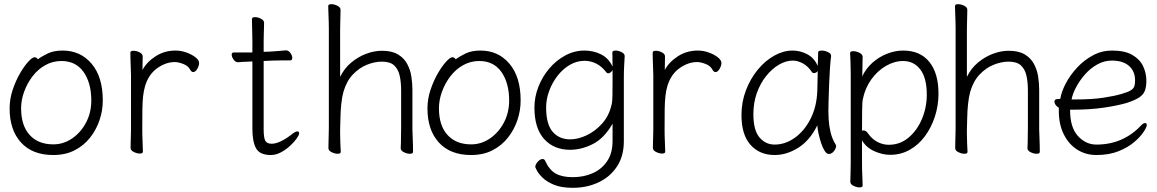

<svg xmlns="http://www.w3.org/2000/svg" viewBox="-20 -726 5540 919"><path d="M161 -442Q181 -457 209.5 -470.5Q238 -484 280 -484Q365 -484 418.5 -421Q472 -358 472 -245Q472 -197 456.5 -151Q441 -105 411 -67Q381 -29 337 -6.5Q293 16 235 16Q135 16 80.5 -44Q26 -104 26 -207Q26 -252 40.5 -295.5Q55 -339 75.5 -374.5Q96 -410 115.5 -431Q135 -452 145 -452Q156 -452 161 -442ZM235 -35Q284 -35 325.5 -63.5Q367 -92 392 -139.5Q417 -187 417 -245Q417 -329 380 -381.5Q343 -434 274 -434Q232 -434 196.5 -414Q161 -394 135.5 -360.5Q110 -327 95.5 -287Q81 -247 81 -208Q81 -125 122 -80Q163 -35 235 -35Z M607 -367Q607 -377 606 -398Q605 -419 604.5 -441Q604 -463 604 -474Q604 -483 619 -483Q633 -483 648 -475.5Q663 -468 663 -456Q663 -444 662.5 -426.5Q662 -409 662 -391Q682 -429 724.5 -456.5Q767 -484 820 -484Q847 -484 873 -474.5Q899 -465 916 -451.5Q933 -438 933 -425Q933 -411 924 -396Q915 -381 905 -381Q897 -381 891 -391Q881 -411 857 -420Q833 -429 817 -429Q774 -429 733 -400Q692 -371 675 -316Q668 -293 665 -266Q662 -239 661.5 -201Q661 -163 661 -106Q661 -75 662.5 -46Q664 -17 664 0Q664 9 649 9Q636 9 620.5 1.5Q605 -6 605 -18Q605 -26 605.5 -44.5Q606 -63 606.5 -81Q607 -99 607 -106Z M1384 -89Q1396 -97 1403 -97Q1412 -97 1412 -88Q1412 -80 1400 -63Q1388 -46 1368.5 -28Q1349 -10 1325 3Q1301 16 1276 16Q1224 16 1206 -15.5Q1188 -47 1188 -110V-432Q1177 -431 1157 -430.5Q1137 -430 1120 -428H1119Q1107 -428 1098 -441Q1089 -454 1089 -464Q1089 -475 1099 -475H1188V-528Q1188 -538 1187.5 -559Q1187 -580 1186.5 -602Q1186 -624 1186 -635Q1186 -644 1201 -644Q1214 -644 1229 -636.5Q1244 -629 1244 -617Q1244 -609 1243.5 -592.5Q1243 -576 1242.5 -558Q1242 -540 1242 -528V-478L1272 -479Q1290 -480 1314 -482Q1338 -484 1348 -485H1349Q1361 -485 1370 -472.5Q1379 -460 1379 -449Q1379 -437 1369 -437Q1359 -437 1331 -437Q1303 -437 1283 -436L1242 -434V-108Q1242 -66 1250 -52Q1258 -38 1280 -38Q1301 -38 1327 -51Q1353 -64 1379 -85Z M1898 -17Q1899 -25 1899 -44Q1899 -63 1899.5 -83.5Q1900 -104 1900 -115V-293Q1900 -333 1893 -364Q1886 -395 1866.5 -413Q1847 -431 1808 -431Q1773 -431 1736 -416Q1699 -401 1669 -369.5Q1639 -338 1624 -287Q1617 -262 1613.5 -228Q1610 -194 1609.5 -161.5Q1609 -129 1608 -105V-89Q1608 -65 1609 -42Q1610 -19 1611 1Q1611 10 1596 10Q1583 10 1567.5 2.5Q1552 -5 1552 -17Q1552 -25 1552.5 -46Q1553 -67 1553.5 -87.5Q1554 -108 1554 -115V-590Q1554 -600 1553.5 -621Q1553 -642 1552 -664Q1551 -686 1551 -697Q1551 -706 1566 -706Q1580 -706 1595 -698.5Q1610 -691 1610 -679Q1610 -671 1609.5 -652Q1609 -633 1608.5 -612.5Q1608 -592 1608 -580V-358Q1628 -399 1661 -426.5Q1694 -454 1732.5 -468.5Q1771 -483 1808 -483Q1856 -483 1885 -465.5Q1914 -448 1929 -420Q1944 -392 1949 -359.5Q1954 -327 1954 -297V-105Q1954 -99 1955 -78Q1956 -57 1956.5 -34Q1957 -11 1957 1Q1957 10 1941 10Q1928 10 1913 2.5Q1898 -5 1898 -16Z M2161 -442Q2181 -457 2209.5 -470.5Q2238 -484 2280 -484Q2365 -484 2418.5 -421Q2472 -358 2472 -245Q2472 -197 2456.5 -151Q2441 -105 2411 -67Q2381 -29 2337 -6.5Q2293 16 2235 16Q2135 16 2080.5 -44Q2026 -104 2026 -207Q2026 -252 2040.5 -295.5Q2055 -339 2075.5 -374.5Q2096 -410 2115.5 -431Q2135 -452 2145 -452Q2156 -452 2161 -442ZM2235 -35Q2284 -35 2325.5 -63.5Q2367 -92 2392 -139.5Q2417 -187 2417 -245Q2417 -329 2380 -381.5Q2343 -434 2274 -434Q2232 -434 2196.5 -414Q2161 -394 2135.5 -360.5Q2110 -327 2095.5 -287Q2081 -247 2081 -208Q2081 -125 2122 -80Q2163 -35 2235 -35Z M2912 -134Q2872 -64 2817.5 -36.5Q2763 -9 2709 -9Q2631 -9 2584.5 -60.5Q2538 -112 2538 -211Q2538 -262 2557 -310.5Q2576 -359 2609 -398Q2642 -437 2685.5 -460.5Q2729 -484 2777 -484Q2820 -484 2856.5 -466Q2893 -448 2912 -407Q2912 -430 2911.5 -447Q2911 -464 2911 -475Q2911 -484 2927 -484Q2940 -484 2955 -476.5Q2970 -469 2970 -458V-457Q2969 -438 2967.5 -411Q2966 -384 2966 -358V-50Q2966 22 2932.5 72Q2899 122 2843.5 147.5Q2788 173 2722 173Q2667 173 2632 158.5Q2597 144 2577.5 125Q2558 106 2550 90.5Q2542 75 2542 74Q2542 61 2554 48Q2566 35 2577 35Q2586 35 2590 45Q2609 87 2639.5 104.5Q2670 122 2722 122Q2774 122 2817 103Q2860 84 2886 45.5Q2912 7 2912 -51ZM2912 -390Q2909 -385 2903 -380Q2897 -375 2891 -375Q2886 -375 2882 -380Q2860 -409 2833 -422Q2806 -435 2778 -435Q2741 -435 2707.5 -415.5Q2674 -396 2648.5 -363Q2623 -330 2608.5 -290.5Q2594 -251 2594 -212Q2594 -131 2625.5 -95Q2657 -59 2709 -59Q2746 -59 2787 -78Q2828 -97 2861.5 -134Q2895 -171 2907 -224Q2911 -237 2911.5 -269.5Q2912 -302 2912 -340Z M3107 -367Q3107 -377 3106 -398Q3105 -419 3104.5 -441Q3104 -463 3104 -474Q3104 -483 3119 -483Q3133 -483 3148 -475.5Q3163 -468 3163 -456Q3163 -444 3162.5 -426.5Q3162 -409 3162 -391Q3182 -429 3224.5 -456.5Q3267 -484 3320 -484Q3347 -484 3373 -474.5Q3399 -465 3416 -451.5Q3433 -438 3433 -425Q3433 -411 3424 -396Q3415 -381 3405 -381Q3397 -381 3391 -391Q3381 -411 3357 -420Q3333 -429 3317 -429Q3274 -429 3233 -400Q3192 -371 3175 -316Q3168 -293 3165 -266Q3162 -239 3161.5 -201Q3161 -163 3161 -106Q3161 -75 3162.5 -46Q3164 -17 3164 0Q3164 9 3149 9Q3136 9 3120.5 1.5Q3105 -6 3105 -18Q3105 -26 3105.5 -44.5Q3106 -63 3106.5 -81Q3107 -99 3107 -106Z M3958 -457Q3955 -435 3952.5 -398.5Q3950 -362 3948.5 -321.5Q3947 -281 3946 -246Q3945 -211 3945 -193Q3945 -180 3946.5 -152.5Q3948 -125 3955.5 -93Q3963 -61 3980 -34Q3982 -30 3982 -27Q3982 -16 3971.5 -2.5Q3961 11 3947 11Q3937 11 3927.5 -3.5Q3918 -18 3910.5 -40.5Q3903 -63 3898 -86Q3893 -109 3892 -126Q3856 -53 3800.5 -18.5Q3745 16 3688 16Q3616 16 3572.5 -32.5Q3529 -81 3529 -175Q3529 -238 3550.5 -294Q3572 -350 3607.5 -393Q3643 -436 3686.5 -460Q3730 -484 3774 -484Q3811 -484 3844.5 -466Q3878 -448 3894 -410Q3895 -433 3895.5 -450.5Q3896 -468 3896 -475Q3896 -484 3913 -484Q3927 -484 3942.5 -477Q3958 -470 3958 -459ZM3894 -386Q3892 -382 3886.5 -379Q3881 -376 3876 -376Q3870 -376 3867 -380Q3848 -409 3823 -422.5Q3798 -436 3775 -436Q3742 -436 3708.5 -416.5Q3675 -397 3647 -362Q3619 -327 3602.5 -280.5Q3586 -234 3586 -180Q3586 -103 3615 -68.5Q3644 -34 3688 -34Q3738 -34 3783.5 -66Q3829 -98 3859 -156Q3889 -214 3892 -291Q3893 -306 3893 -333.5Q3893 -361 3894 -386Z M4052 -368Q4052 -399 4051 -427Q4050 -455 4049 -472Q4049 -481 4064 -481Q4078 -481 4093.5 -473.5Q4109 -466 4109 -454Q4109 -448 4108.5 -433Q4108 -418 4108 -401Q4108 -384 4107.5 -372Q4107 -360 4107 -360Q4124 -397 4155 -425Q4186 -453 4225 -468.5Q4264 -484 4303 -484Q4384 -484 4428 -430Q4472 -376 4472 -278Q4472 -221 4455 -168.5Q4438 -116 4407.5 -74.5Q4377 -33 4334.5 -9Q4292 15 4241 15Q4203 15 4164.5 -2.5Q4126 -20 4106 -54V56Q4106 87 4107.5 116Q4109 145 4109 162Q4109 171 4094 171Q4081 171 4065.5 163.5Q4050 156 4050 144Q4050 132 4051 106.5Q4052 81 4052 55ZM4106 -100Q4110 -102 4113 -102Q4118 -102 4124 -98.5Q4130 -95 4135 -87Q4155 -59 4181 -46Q4207 -33 4234 -33Q4288 -33 4329 -67.5Q4370 -102 4393 -157Q4416 -212 4416 -273Q4416 -353 4385 -393.5Q4354 -434 4303 -434Q4261 -434 4220.5 -410.5Q4180 -387 4150.5 -346Q4121 -305 4110 -252Q4107 -239 4106.5 -195Q4106 -151 4106 -100Z M4898 -17Q4899 -25 4899 -44Q4899 -63 4899.5 -83.5Q4900 -104 4900 -115V-293Q4900 -333 4893 -364Q4886 -395 4866.5 -413Q4847 -431 4808 -431Q4773 -431 4736 -416Q4699 -401 4669 -369.5Q4639 -338 4624 -287Q4617 -262 4613.5 -228Q4610 -194 4609.5 -161.5Q4609 -129 4608 -105V-89Q4608 -65 4609 -42Q4610 -19 4611 1Q4611 10 4596 10Q4583 10 4567.5 2.5Q4552 -5 4552 -17Q4552 -25 4552.5 -46Q4553 -67 4553.5 -87.5Q4554 -108 4554 -115V-590Q4554 -600 4553.5 -621Q4553 -642 4552 -664Q4551 -686 4551 -697Q4551 -706 4566 -706Q4580 -706 4595 -698.5Q4610 -691 4610 -679Q4610 -671 4609.5 -652Q4609 -633 4608.5 -612.5Q4608 -592 4608 -580V-358Q4628 -399 4661 -426.5Q4694 -454 4732.5 -468.5Q4771 -483 4808 -483Q4856 -483 4885 -465.5Q4914 -448 4929 -420Q4944 -392 4949 -359.5Q4954 -327 4954 -297V-105Q4954 -99 4955 -78Q4956 -57 4956.5 -34Q4957 -11 4957 1Q4957 10 4941 10Q4928 10 4913 2.5Q4898 -5 4898 -16Z M5102 -201V-198Q5102 -116 5139.5 -75Q5177 -34 5228 -34Q5293 -34 5346.5 -57.5Q5400 -81 5440 -124Q5452 -137 5461 -137Q5469 -137 5469 -127Q5469 -118 5454 -95Q5439 -72 5409.5 -46.5Q5380 -21 5334.5 -2.5Q5289 16 5228 16Q5177 16 5136.5 -9.5Q5096 -35 5072 -82.5Q5048 -130 5048 -195V-210Q5027 -224 5027 -240Q5027 -252 5044 -252Q5046 -252 5050.5 -252.5Q5055 -253 5055 -253Q5061 -289 5082.5 -329Q5104 -369 5137 -404Q5170 -439 5212 -461.5Q5254 -484 5303 -484Q5364 -484 5400 -463Q5436 -442 5451.5 -409Q5467 -376 5467 -340Q5467 -311 5460 -292Q5453 -273 5432.5 -259.5Q5412 -246 5372 -233Q5327 -220 5262 -210.5Q5197 -201 5114 -201ZM5130 -250Q5206 -250 5259.5 -258Q5313 -266 5347 -276Q5378 -285 5391.5 -293Q5405 -301 5409 -312Q5413 -323 5413 -341Q5413 -385 5384 -410.5Q5355 -436 5302 -436Q5265 -436 5232 -417.5Q5199 -399 5173.5 -370Q5148 -341 5131 -309Q5114 -277 5109 -250Z"/></svg>

Font: Moon Stars Kai T HW Light
Style: Regular
Weight: 300
Designer: GuiWonder
Version: Version 1.101